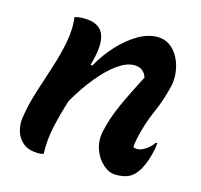

<svg xmlns="http://www.w3.org/2000/svg" viewBox="-86 -638 772 739"><g transform="rotate(15 300.0 -268.0)"><path d="M125 -536Q142 -541 161 -541Q220 -541 238.5 -505Q257 -469 238 -395Q236 -385 233 -374H240Q266 -421 301.5 -459.5Q337 -498 376.5 -521.5Q416 -545 454 -545Q484 -545 505.5 -529Q527 -513 540 -487Q553 -461 556.5 -431.5Q560 -402 554 -376Q540 -317 516.5 -264Q493 -211 479 -149Q477 -139 475.5 -129Q474 -119 474 -111Q482 -108 490 -108Q504 -108 522 -119.5Q540 -131 553 -150H559Q558 -140 556.5 -130Q555 -120 551 -104Q537 -52 518 -28Q505 -9 486 0Q467 9 435 9Q409 9 385 -12Q361 -33 349 -66Q337 -99 344 -136Q355 -191 382 -251Q409 -311 446 -381Q434 -417 396 -417Q366 -417 330.5 -392Q295 -367 258 -322Q221 -277 187 -218Q169 -161 157 -107Q145 -53 147 3Q138 6 128 6Q86 6 64 -13.5Q42 -33 35.5 -59.5Q29 -86 32 -107Q40 -162 57.5 -217.5Q75 -273 93.5 -329Q112 -385 122 -439Q132 -496 125 -536Z"/></g></svg>

Font: Recursive Mn Csl St SmB
Style: Italic
Weight: 600
Italic angle: -15°
Monospace: yes
Version: Version 1.079;hotconv 1.0.112;makeotfexe 2.5.65598; ttfautoh